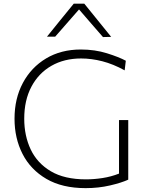

<svg xmlns="http://www.w3.org/2000/svg" viewBox="-20 -988 775 1018"><path d="M434 9.5Q310 9.5 226 -39.5Q142 -88.5 99.5 -171.8Q57 -255 57 -358.5Q57 -465.5 101.2 -548.2Q145.5 -631 224.5 -678.2Q303.5 -725.5 408.5 -725.5Q483.5 -725.5 547.2 -705.5Q611 -685.5 647 -666L641 -615Q580 -648.5 522.5 -663.2Q465 -678 410 -678Q320.5 -678 252.5 -639Q184.5 -600 146.5 -528.2Q108.5 -456.5 108.5 -358.5Q108.5 -268 143 -195.2Q177.5 -122.5 249.8 -79.8Q322 -37 436 -37Q478 -37 523.5 -44Q569 -51 611 -67.5V-351.5H660V-35.5Q624.5 -19 563.5 -4.8Q502.5 9.5 434 9.5ZM526 -791.5Q494 -828.5 462.5 -864.5Q431 -900.5 399 -938Q366.5 -901 335.5 -865.5Q304.5 -830 272.5 -793.5H229Q264 -837 299.5 -880.8Q335 -924.5 371 -968.5H427Q462.5 -924.5 498.2 -880.5Q534 -836.5 569.5 -792.5Z"/></svg>

Font: Commissioner ExtraLight
Style: Regular
Weight: 200
Designer: Kostas Bartsokas
Foundry: Kostas Bartsokas
Version: Version 1.000; ttfautohint (v1.8.3)